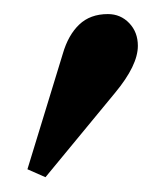

<svg xmlns="http://www.w3.org/2000/svg" viewBox="-20 -870 213 266"><path d="M43 -624.5 18 -635.5 67 -795.5Q74.5 -821.5 89.8 -836Q105 -850.5 129.5 -850.5Q147 -850.5 159 -838Q171 -825.5 171 -806.5Q171 -779.5 139.5 -741.5Z"/></svg>

Font: Libre Caslon Condensed Medium
Style: Regular
Weight: 500
Designer: Pablo Impallari, Rodrigo Fuenzalida, Katja Schimmel, Ertekin Erdin
Foundry: Pablo Impallari, Rodrigo Fuenzalida
Version: Version 2.000; ttfautohint (v1.8.4.7-5d5b);gftools[0.9.33]